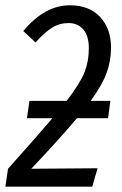

<svg xmlns="http://www.w3.org/2000/svg" viewBox="-29 -698 457 718"><path d="M386.2 -520Q386.2 -471.2 369.9 -425.8Q353.5 -380.4 310.1 -320.8H383.8L375 -255.9H258.8Q189 -173.3 87.9 -66.9L335.9 -68.8L315.9 0H-8.8L1 -66.9Q119.1 -199.2 167 -255.9H71.8L81.1 -320.8H220.2Q270.5 -386.2 286.9 -427.2Q303.2 -468.3 303.2 -517.1Q303.2 -563.5 282.7 -587.6Q262.2 -611.8 227.1 -611.8Q193.4 -611.8 165 -594Q136.7 -576.2 104 -539.1L58.1 -582Q138.2 -678.2 231.9 -678.2Q305.2 -678.2 345.7 -634.3Q386.2 -590.3 386.2 -520Z"/></svg>

Font: Fira Sans Compressed Book
Style: Italic
Weight: 350
Width: 3
Italic angle: -8°
Designer: Carrois Corporate & Edenspiekermann AG
Foundry: Carrois Corporate GbR & Edenspiekermann AG
Version: Version 4.203;PS 004.203;hotconv 1.0.88;makeotf.lib2.5.64775